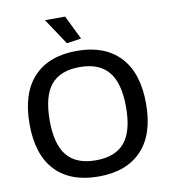

<svg xmlns="http://www.w3.org/2000/svg" viewBox="-102 -1049 1008 1144"><g transform="rotate(-10 402.5 -476.5)"><path d="M353 -805 248 -963H370L441 -818ZM403 10Q233 10 141.5 -86.5Q50 -183 50 -369Q50 -555 141.5 -652.5Q233 -750 403 -750Q571 -750 663 -652.5Q755 -555 755 -369Q755 -183 663 -86.5Q571 10 403 10ZM403 -88Q521 -88 577.5 -156Q634 -224 634 -369Q634 -515 577 -583.5Q520 -652 403 -652Q285 -652 228.5 -584Q172 -516 172 -369Q172 -224 228.5 -156Q285 -88 403 -88Z"/></g></svg>

Font: Encode Sans Wide
Style: Medium
Weight: 500
Designer: Pablo Impallari, Andres Torresi
Foundry: Pablo Impallari, Andres Torresi
Version: Version 1.000; ttfautohint (v1.00) -l 8 -r 50 -G 200 -x 14 -